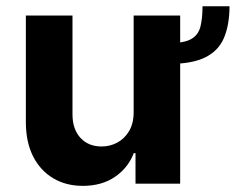

<svg xmlns="http://www.w3.org/2000/svg" viewBox="-20 -596 765 623"><path d="M637.1 -575.6H724.8Q724.4 -513.8 706.3 -472.1Q688.2 -430.4 645.1 -409.4Q601.9 -388.5 527.3 -388.5V-456Q576.7 -456 600 -469.1Q623.2 -482.2 630.1 -508.7Q637.1 -535.2 637.1 -575.6ZM413.7 -232.2V-545.5H564.6V0H419.7V-99.1H414.1Q395.6 -51.1 352.8 -22Q310 7.1 248.6 7.1Q193.9 7.1 152.3 -17.8Q110.8 -42.6 87.5 -88.4Q64.3 -134.2 63.9 -198.2V-545.5H215.2V-225.1Q215.2 -176.8 240.9 -148.8Q266.7 -120.7 309.7 -120.7Q337 -120.7 360.6 -133.3Q384.2 -146 399 -170.8Q413.7 -195.7 413.7 -232.2Z"/></svg>

Font: InterMG
Style: Bold
Weight: 700
Designer: Rasmus Andersson
Foundry: rsms
Version: Version 3.019;December 26, 2023;FontCreator 15.0.0.2955 64-b